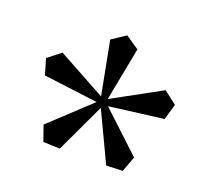

<svg xmlns="http://www.w3.org/2000/svg" viewBox="-82 -913 690 630"><g transform="rotate(20 262.5 -597.5)"><path d="M488 -649 472 -594 268 -568 262 -585 443 -684ZM38 -649 83 -684 264 -585 259 -568 54 -594ZM263 -810 310 -778 271 -575H254L215 -778ZM401 -387 344 -385 256 -571 270 -582 421 -441ZM124 -387 105 -441 256 -582 270 -572 182 -385Z"/></g></svg>

Font: Poltawski Nowy SemiBold
Style: Regular
Weight: 600
Version: Version 1.001;gftools[0.9.25]